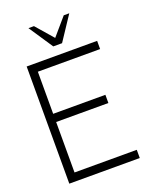

<svg xmlns="http://www.w3.org/2000/svg" viewBox="-163 -988 858 1078"><g transform="rotate(-20 265.5 -449.5)"><path d="M60 0V-700H481V-651H109V-399.5H421V-350.5H109V-49H481V0ZM239 -755 143 -899H176L265.5 -796L354 -899H387L291.5 -755Z"/></g></svg>

Font: Urbanist ExtraLight
Style: Regular
Weight: 200
Designer: Corey Hu
Foundry: Corey Hu
Version: Version 1.330; ttfautohint (v1.8.4.7-5d5b)